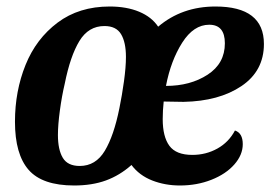

<svg xmlns="http://www.w3.org/2000/svg" viewBox="-20 -550 831 590"><path d="M791 -415Q791 -332 722 -285.5Q653 -239 544 -237L483 -238Q480 -210 480 -184Q480 -130 500.5 -102Q521 -74 571 -74Q613 -74 648 -93.5Q683 -113 702 -149Q726 -141 726 -107Q726 -74 700 -44.5Q674 -15 629.5 2.5Q585 20 533 20Q487 20 447.5 4.5Q408 -11 384 -43Q348 -11 305.5 4.5Q263 20 208 20Q110 20 68 -28Q26 -76 26 -176Q26 -270 58.5 -350.5Q91 -431 157 -480.5Q223 -530 317 -530Q369 -530 407.5 -514Q446 -498 466 -468Q539 -530 642 -530Q791 -530 791 -415ZM490 -286Q565 -286 618 -320.5Q671 -355 671 -417Q671 -474 623 -474Q575 -474 540 -419Q505 -364 490 -286ZM347 -218Q355 -257 361 -300.5Q367 -344 367 -375Q367 -420 352 -445Q337 -470 301 -470Q252 -470 224 -424Q196 -378 179 -293Q170 -255 164 -210.5Q158 -166 158 -135Q158 -90 173 -65Q188 -40 225 -40Q274 -40 302 -86.5Q330 -133 347 -218Z"/></svg>

Font: Sansita Medium Italic
Style: Regular
Weight: 500
Italic angle: -11°
Designer: Pablo Cosgaya
Foundry: Omnibus-Type
Version: Version 1.006